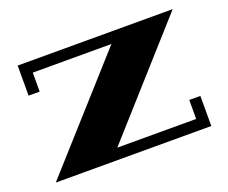

<svg xmlns="http://www.w3.org/2000/svg" viewBox="-85 -600 870 732"><g transform="rotate(-20 350.5 -234.5)"><path d="M614 -122H659V0H28L408 -424H89V-347H44V-469H673L294 -45H614Z"/></g></svg>

Font: Geostar Fill
Style: Regular
Weight: 400
Designer: Joe Prince
Foundry: Joe Prince
Version: Version 1.002